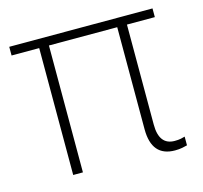

<svg xmlns="http://www.w3.org/2000/svg" viewBox="-84 -623 766 725"><g transform="rotate(-15 299.0 -260.0)"><path d="M515 10Q424 10 424 -97V-496H157V0H119V-496H11V-530H571V-496H462V-105Q462 -25 523 -25Q537 -25 547 -27Q557 -29 563 -31V3Q556 5 543.5 7.5Q531 10 515 10Z"/></g></svg>

Font: Noto Sans ExtraLight
Style: Regular
Weight: 200
Designer: Monotype Design Team
Foundry: Monotype Imaging Inc.
Version: Version 2.007